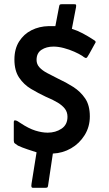

<svg xmlns="http://www.w3.org/2000/svg" viewBox="-20 -765 524 919"><path d="M155 -36Q139 -41 112 -50Q85 -59 66 -68Q55 -75 50.5 -79Q46 -83 46 -92Q46 -114 46 -136Q46 -158 46 -180Q46 -189 51.5 -189Q57 -189 65 -184.5Q73 -180 78 -176Q117 -150 149 -140Q181 -130 208 -130Q246 -130 274.5 -149Q303 -168 303 -206Q303 -228 291 -244Q279 -260 256 -274Q233 -288 199 -302Q163 -319 128.5 -339.5Q94 -360 71.5 -393.5Q49 -427 49 -480Q49 -531 71.5 -566.5Q94 -602 131 -620.5Q168 -639 213 -640Q222 -640 229.5 -640Q237 -640 245 -640L263 -734Q264 -740 266 -742.5Q268 -745 278 -745H333Q343 -745 344 -742Q345 -739 344 -731L324 -627Q350 -619 375.5 -605.5Q401 -592 427 -575Q436 -570 437.5 -566Q439 -562 433 -554Q425 -540 416 -523Q407 -506 398 -492Q394 -486 388.5 -488Q383 -490 373 -498Q359 -507 335.5 -517.5Q312 -528 285.5 -535Q259 -542 236 -542Q202 -542 178.5 -526.5Q155 -511 155 -478Q155 -458 168.5 -443Q182 -428 205.5 -415.5Q229 -403 259 -388Q296 -371 330.5 -349Q365 -327 387.5 -294Q410 -261 410 -208Q410 -158 385 -118Q360 -78 320 -55Q280 -32 233 -30L210 124Q209 131 206 132.5Q203 134 194 134H138Q133 134 131 130.5Q129 127 131 114Z"/></svg>

Font: Glory SemiBold
Style: Regular
Weight: 600
Designer: Robert Leuschke
Foundry: Robert Leuschke
Version: Version 1.011